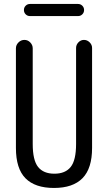

<svg xmlns="http://www.w3.org/2000/svg" viewBox="-20 -930 540 960"><path d="M129.9 -910.2H370.1Q382.8 -910.2 391.6 -901.4Q400.4 -892.6 400.4 -879.9Q400.4 -867.2 391.6 -858.4Q382.8 -849.6 370.1 -849.6H129.9Q117.2 -849.6 108.4 -858.4Q99.6 -867.2 99.6 -879.9Q99.6 -892.6 108.4 -901.4Q117.2 -910.2 129.9 -910.2ZM59.6 -190.4V-688.5Q59.6 -705.1 72.3 -717.8Q85 -730.5 102.1 -730.5Q119.1 -730.5 131.3 -717.8Q143.6 -705.1 143.6 -688.5V-210Q143.6 -128.9 170.4 -95.2Q197.3 -61.5 252 -61.5Q306.6 -61.5 333.5 -95.2Q360.4 -128.9 360.4 -210V-690.4Q360.4 -706.1 372.1 -718.3Q383.8 -730.5 399.9 -730.5Q416 -730.5 428.2 -718.3Q440.4 -706.1 440.4 -690.4V-190.4Q440.4 -87.9 392.6 -39.1Q344.7 9.8 250 9.8Q155.3 9.8 107.4 -38.6Q59.6 -86.9 59.6 -190.4Z"/></svg>

Font: Rounded-X Mgen+ 1m regular
Style: Regular
Weight: 400
Designer: [Source Han Sans]
Ryoko NISHIZUKA  (kana & ideographs); Paul D. Hunt (Latin, Greek & Cyrillic); Wenlong ZHANG  (bopomofo
Version: Version 1.059.20150602